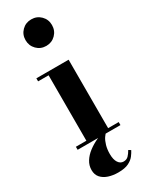

<svg xmlns="http://www.w3.org/2000/svg" viewBox="-251 -803 831 1070"><g transform="rotate(-30 165.0 -268.0)"><path d="M237 -460V-19.5H305V0H29.5V-19.5H97V-440.5H29.5V-460ZM168.5 -588.5Q132.5 -588.5 108 -613.2Q83.5 -638 83.5 -674Q83.5 -710 108 -734.5Q132.5 -759 168.5 -759Q204.5 -759 229 -734.5Q253.5 -710 253.5 -674Q253.5 -638 229 -613.2Q204.5 -588.5 168.5 -588.5ZM163 223Q130 223 102 214Q74 205 57 186Q40 167 40 137Q40 107 55.8 82Q71.5 57 97.5 37.2Q123.5 17.5 154 3.2Q184.5 -11 213 -19.5L218.5 -7Q208.5 -1 197.8 15.2Q187 31.5 180 55.8Q173 80 173 110Q173 146 185.8 165.5Q198.5 185 219.5 185Q239 185 251 172.5Q263 160 273 142L287.5 150.5Q280.5 164.5 267.8 181.5Q255 198.5 230.5 210.8Q206 223 163 223Z"/></g></svg>

Font: Bodoni Moda 11pt
Style: Bold
Weight: 700
Designer: Owen Earl
Foundry: indestructible type
Version: Version 2.004